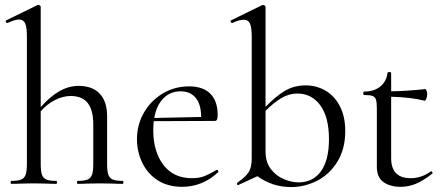

<svg xmlns="http://www.w3.org/2000/svg" viewBox="-20 -745 1793 778"><path d="M477 0Q454 0 440 -1L386 -2L332 -1Q318 0 295 0Q292 0 292 -6Q292 -12 295 -12Q322 -12 335 -17.5Q348 -23 353 -37.5Q358 -52 358 -81V-240Q358 -299 335.5 -327.5Q313 -356 266 -356Q235 -356 202.5 -339.5Q170 -323 145 -294V-81Q145 -51 150 -37Q155 -23 168 -17.5Q181 -12 208 -12Q211 -12 211 -6Q211 0 208 0Q185 0 171 -1L117 -2L63 -1Q49 0 26 0Q23 0 23 -6Q23 -12 26 -12Q53 -12 66 -17.5Q79 -23 84 -37.5Q89 -52 89 -81V-598Q89 -634 82 -650Q75 -666 57 -666Q42 -666 11 -652H9Q5 -652 3.5 -657Q2 -662 6 -663L133 -725H136Q139 -725 142 -722.5Q145 -720 145 -717V-311Q184 -355 221.5 -376Q259 -397 299 -397Q354 -397 384 -365.5Q414 -334 414 -274V-81Q414 -51 419 -37Q424 -23 437 -17.5Q450 -12 477 -12Q480 -12 480 -6Q480 0 477 0Z M859 -57Q862 -57 864 -53Q866 -49 864 -47Q800 12 718 12Q660 12 619 -14.5Q578 -41 556.5 -85.5Q535 -130 535 -181Q535 -240 563.5 -289Q592 -338 640 -366.5Q688 -395 746 -395Q803 -395 832.5 -365Q862 -335 862 -280Q862 -267 859.5 -261Q857 -255 851 -255L603 -254Q601 -232 601 -218Q601 -131 642 -77Q683 -23 757 -23Q787 -23 807.5 -31Q828 -39 857 -56ZM605 -267 795 -271Q795 -322 773 -348.5Q751 -375 712 -375Q670 -375 642 -346.5Q614 -318 605 -267Z M1379 -214Q1379 -142 1347.5 -90.5Q1316 -39 1265.5 -13Q1215 13 1159 13Q1084 13 1023 -31L947 4L945 5Q941 5 940.5 1Q940 -3 942 -5Q974 -27 987 -46.5Q1000 -66 1000 -103V-597Q1000 -633 993 -649Q986 -665 968 -665Q949 -665 922 -652H920Q916 -652 914.5 -657Q913 -662 917 -663L1042 -724L1047 -725Q1049 -725 1052.5 -722.5Q1056 -720 1056 -717V-312Q1094 -352 1132 -375.5Q1170 -399 1219 -399Q1262 -399 1298.5 -378Q1335 -357 1357 -315Q1379 -273 1379 -214ZM1313 -181Q1313 -270 1278 -318Q1243 -366 1185 -366Q1151 -366 1120 -347.5Q1089 -329 1056 -296V-131Q1056 -88 1077.5 -60Q1099 -32 1130.5 -19Q1162 -6 1190 -6Q1248 -6 1280.5 -51Q1313 -96 1313 -181Z M1727 -51Q1730 -51 1732 -47Q1734 -43 1731 -41Q1694 -12 1664.5 0Q1635 12 1603 12Q1561 12 1534 -7Q1507 -26 1507 -70V-305Q1507 -330 1503.5 -341Q1500 -352 1490 -356Q1480 -360 1456 -360Q1452 -360 1452 -367Q1452 -374 1456 -374Q1496 -374 1521 -394.5Q1546 -415 1550 -449Q1550 -453 1558 -453Q1565 -453 1565 -449V-375Q1628 -376 1704 -384Q1706 -384 1708.5 -377.5Q1711 -371 1711 -362Q1711 -354 1707.5 -345Q1704 -336 1700 -337Q1645 -351 1565 -353V-104Q1565 -23 1644 -23Q1688 -23 1725 -50Z"/></svg>

Font: Cormorant Garamond
Style: Regular
Weight: 400
Designer: Christian Thalmann (Catharsis Fonts)
Version: Version 3.000